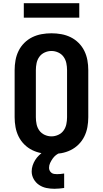

<svg xmlns="http://www.w3.org/2000/svg" viewBox="-20 -950 640 1194"><path d="M300 8Q269 8 238.5 2.5Q208 -3 180.5 -16.5Q153 -30 131 -52Q109 -74 95.5 -101.5Q82 -129 76.5 -159.5Q71 -190 71 -221V-514Q71 -545 76.5 -575.5Q82 -606 95.5 -633.5Q109 -661 131 -683Q153 -705 180.5 -718.5Q208 -732 238.5 -737.5Q269 -743 300 -743Q331 -743 361.5 -737.5Q392 -732 419.5 -718.5Q447 -705 469 -683Q491 -661 504.5 -633.5Q518 -606 523.5 -575.5Q529 -545 529 -514V-221Q529 -190 523.5 -159.5Q518 -129 504.5 -101.5Q491 -74 469 -52Q447 -30 419.5 -16.5Q392 -3 361.5 2.5Q331 8 300 8ZM300 -102Q322 -102 342.5 -111.5Q363 -121 375.5 -138.5Q388 -156 392.5 -177.5Q397 -199 397 -221V-514Q397 -536 392.5 -557.5Q388 -579 375.5 -596.5Q363 -614 342.5 -623.5Q322 -633 300 -633Q278 -633 257.5 -623.5Q237 -614 224.5 -596.5Q212 -579 207.5 -557.5Q203 -536 203 -514V-221Q203 -199 207.5 -177.5Q212 -156 224.5 -138.5Q237 -121 257.5 -111.5Q278 -102 300 -102ZM318 224Q293 224 268.5 219Q244 214 223 200Q202 186 189.5 163.5Q177 141 177 116Q177 97 183 79Q189 61 199 45Q209 29 222.5 16Q236 3 251 -8H355V0Q340 5 328 14.5Q316 24 307 37Q298 50 291.5 64Q285 78 285 94Q285 103 289 111Q293 119 300 124.5Q307 130 316 131.5Q325 133 334 133Q345 133 356 132Q367 131 379 129V219Q364 221 349 222.5Q334 224 318 224ZM128 -840V-930H473V-840Z"/></svg>

Font: Iosevka Extrabold Extended
Style: Regular
Weight: 800
Width: 7
Monospace: yes
Designer: Belleve Invis
Foundry: Belleve Invis
Version: Version 32.5.0; ttfautohint (v1.8.4)